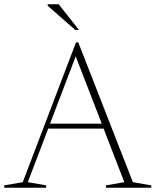

<svg xmlns="http://www.w3.org/2000/svg" viewBox="-24 -878 728 898"><path d="M597.5 -26 683.5 -11V0H471.5V-11L557.5 -26L460.5 -276.5H201.5L106 -26L192 -11V0H-4V-11L82.5 -26L331.5 -680H342ZM210 -299.5H452L330 -614.5ZM345.5 -738H328L199 -851V-858H250.5Z"/></svg>

Font: Newsreader Text ExtraLight
Style: Regular
Weight: 275
Designer: Hugues Gentile
Foundry: Production Type
Version: Version 1.001